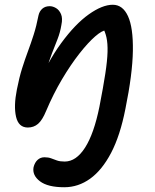

<svg xmlns="http://www.w3.org/2000/svg" viewBox="-20 -527 653 807"><path d="M250 260Q181 260 148 235Q115 210 121 176Q126 156 138 145Q150 134 167 134Q183 134 195 138.5Q207 143 219.5 147.5Q232 152 252 152Q300 152 337.5 93.5Q375 35 398 -79Q414 -161 422.5 -216.5Q431 -272 432 -308.5Q433 -345 427.5 -369.5Q422 -394 411 -413Q446 -428 463.5 -414.5Q481 -401 473 -364Q462 -383 452.5 -391.5Q443 -400 427 -400Q410 -400 380 -374Q350 -348 313.5 -301.5Q277 -255 240.5 -193.5Q204 -132 174 -61Q158 -22 140 -6.5Q122 9 97 9Q58 9 47.5 -36Q37 -81 51 -151Q61 -202 73 -240Q85 -278 97.5 -311.5Q110 -345 121.5 -381Q133 -417 142 -463Q146 -480 158 -490.5Q170 -501 189 -501Q202 -501 215.5 -493Q229 -485 236.5 -467.5Q244 -450 238 -422Q233 -391 222 -363Q211 -335 198.5 -303Q186 -271 173.5 -227.5Q161 -184 151 -123L128 -145Q178 -265 237 -345.5Q296 -426 353 -466.5Q410 -507 454 -507Q496 -507 518 -459Q540 -411 538.5 -313.5Q537 -216 507 -69Q485 43 447 115.5Q409 188 359 224Q309 260 250 260Z"/></svg>

Font: Shantell Sans Medium
Style: Italic
Weight: 500
Italic angle: -11°
Designer: Stephen Nixon, Anya Danilova, Shantell Martin
Foundry: Arrow Type
Version: Version 1.011;[c5ecc13dd]